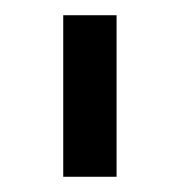

<svg xmlns="http://www.w3.org/2000/svg" viewBox="-20 -695 248 252"><path d="M70.5 -463H133V-675H70.5ZM63 -463H123V-675H63Z"/></svg>

Font: Anybody UltraCondensed Thin
Style: Regular
Weight: 400
Version: Version 1.111